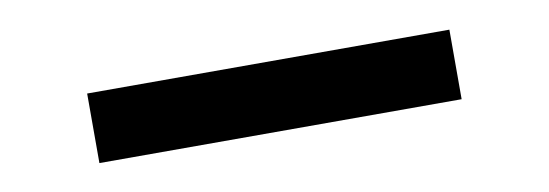

<svg xmlns="http://www.w3.org/2000/svg" viewBox="-26 -18 746 261"><g transform="rotate(-10 347.0 113.0)"><path d="M97 161V65H597V161Z"/></g></svg>

Font: Chivo Medium ExtraBold
Style: Regular
Weight: 800
Version: Version 2.002